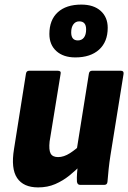

<svg xmlns="http://www.w3.org/2000/svg" viewBox="-20 -805 558 836"><path d="M146 11Q82 11 54.5 -30Q27 -71 41 -156L93 -484Q95 -497 107 -497H231Q247 -497 244 -484L196 -189Q192 -152 200.5 -136.5Q209 -121 233 -121Q258 -121 284.5 -138Q311 -155 337 -180L335 -89Q311 -64 282.5 -41Q254 -18 220.5 -3.5Q187 11 146 11ZM329 0Q317 0 315 -14Q314 -31 315.5 -50.5Q317 -70 319 -90L313 -146L367 -484Q369 -497 381 -497H506Q520 -497 518 -483L461 -129Q456 -97 453 -68.5Q450 -40 448 -14Q447 0 434 0ZM308 -555Q256 -555 225.5 -582.5Q195 -610 195 -657Q195 -718 231.5 -751.5Q268 -785 334 -785Q388 -785 418.5 -757.5Q449 -730 449 -684Q449 -623 411.5 -589Q374 -555 308 -555ZM319 -629Q336 -629 345.5 -641.5Q355 -654 355 -677Q355 -712 325 -712Q309 -712 299.5 -699Q290 -686 290 -664Q290 -629 319 -629Z"/></svg>

Font: Sofia Sans Semi Condensed Black
Style: Italic
Weight: 900
Italic angle: -9°
Version: Version 4.100